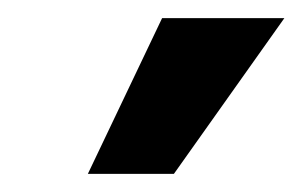

<svg xmlns="http://www.w3.org/2000/svg" viewBox="-20 -800 334 212"><path d="M77 -608 159 -780H294L172 -608Z"/></svg>

Font: Mohave
Style: Bold Italic
Weight: 700
Italic angle: -8°
Designer: Gumpita Rahayu
Foundry: Tokotype
Version: Version 2.003; ttfautohint (v1.8.3)